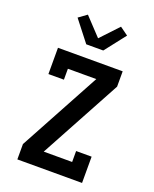

<svg xmlns="http://www.w3.org/2000/svg" viewBox="-177 -1089 954 1188"><g transform="rotate(20 300.0 -495.5)"><path d="M87 0V-101L376 -634H189V-562H87V-735H513V-634L224 -101H411V-173H513V0ZM244 -815 137 -952 191 -991 300 -875 409 -991 463 -952 356 -815Z"/></g></svg>

Font: Iosevka Plex Etoile
Style: Bold
Weight: 700
Designer: Belleve Invis
Foundry: Belleve Invis
Version: Version 25.1.1; ttfautohint (v1.8.4)